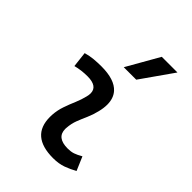

<svg xmlns="http://www.w3.org/2000/svg" viewBox="-227 -913 1040 1040"><g transform="rotate(45 293.0 -392.5)"><path d="M471.7 -109.9 505.4 -31.2Q475.6 -14.2 442.4 -2.2Q409.2 9.8 366.2 9.8Q196.3 9.8 196.3 -136.2Q196.3 -144.5 196.8 -153.3Q199.2 -189.9 211.2 -224.6Q223.1 -259.3 237.3 -292Q251 -324.7 258.3 -355Q262.2 -369.6 262.2 -381.8Q262.2 -436 184.6 -436Q138.2 -436 95.2 -424.8L85 -513.7Q113.8 -522 142.6 -524.7Q171.4 -527.3 200.2 -527.3Q301.3 -527.3 342.3 -481.4Q369.1 -451.2 369.1 -402.8Q369.1 -376.5 361.3 -345.2Q353 -310.5 339.8 -280.8Q326.2 -250.5 314.9 -221.2Q303.7 -191.9 301.3 -157.7Q300.8 -153.3 300.8 -149.4Q300.8 -83 385.3 -83Q409.7 -83 428 -89.1Q446.3 -95.2 471.7 -109.9ZM288.6 -609.4 394.5 -794.9H514.6L384.3 -609.4Z"/></g></svg>

Font: CaskaydiaCove NFP
Style: Italic
Weight: 400
Italic angle: -10°
Designer: Aaron Bell
Foundry: Saja Typeworks
Version: Version 2111.001; VTT 6.35;Nerd Fonts 3.1.1